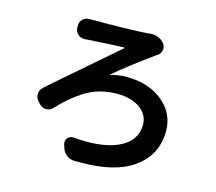

<svg xmlns="http://www.w3.org/2000/svg" viewBox="-112 -898 1225 1090"><g transform="rotate(15 500.0 -353.0)"><path d="M292 -630.9Q289.1 -630.9 286.1 -630.9Q266.6 -630.9 251 -643.6Q233.4 -658.2 232.4 -681.6V-695.3Q231.4 -717.8 248 -733.4Q263.7 -748 285.2 -748Q286.1 -748 287.1 -748Q296.9 -748 306.6 -748Q506.8 -748 622.1 -754.9Q629.9 -755.9 638.7 -756.8Q645.5 -757.8 651.4 -757.8Q669.9 -757.8 687.5 -751Q710.9 -742.2 725.6 -722.7Q735.4 -709 735.4 -694.3Q735.4 -689.5 734.4 -683.6Q730.5 -663.1 711.9 -651.4Q709 -649.4 704.1 -646.5Q561.5 -543 482.4 -475.6Q481.4 -474.6 481.9 -473.6Q482.4 -472.7 484.4 -472.7Q527.3 -485.4 577.1 -485.4Q706.1 -485.4 788.6 -417.5Q871.1 -349.6 871.1 -246.1Q871.1 -103.5 754.9 -22.5Q649.4 51.8 449.2 51.8Q429.7 51.8 409.2 51.8Q383.8 50.8 363.8 34.2Q343.8 17.6 336.9 -7.8L331.1 -25.4Q330.1 -31.2 330.1 -37.1Q330.1 -49.8 338.9 -60.5Q351.6 -75.2 369.1 -75.2Q371.1 -75.2 373 -75.2Q413.1 -71.3 449.2 -71.3Q567.4 -71.3 639.6 -106.4Q735.4 -152.3 735.4 -246.1Q735.4 -304.7 684.6 -341.8Q633.8 -378.9 549.8 -378.9Q496.1 -378.9 448.2 -365.7Q400.4 -352.5 359.4 -326.2Q318.4 -299.8 287.1 -272.9Q255.9 -246.1 219.7 -208Q204.1 -190.4 180.7 -190.4Q180.7 -190.4 179.7 -190.4Q157.2 -190.4 141.6 -207L128.9 -220.7Q113.3 -237.3 113.3 -259.8Q113.3 -285.2 131.8 -301.8Q197.3 -360.4 341.3 -484.4Q485.4 -608.4 519.5 -638.7Q520.5 -640.6 520 -642.1Q519.5 -643.6 517.6 -643.6Q486.3 -642.6 407.7 -638.2Q329.1 -633.8 313.5 -632.8Q303.7 -631.8 292 -630.9Z"/></g></svg>

Font: Gen Jyuu Gothic Bold
Style: Bold
Weight: 700
Designer: [Source Han Sans]
Ryoko NISHIZUKA  (kana & ideographs); Paul D. Hunt (Latin, Greek & Cyrillic); Wenlong ZHANG  (bopomofo
Version: Version 1.002.20150607